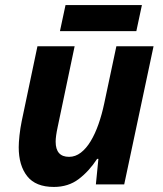

<svg xmlns="http://www.w3.org/2000/svg" viewBox="-20 -729 644 759"><path d="M54 -147Q54 -165 57 -193.5Q60 -222 66 -251L128 -546H275L208 -227Q200 -190 200 -169Q200 -109 253 -109Q278 -109 299.5 -125.5Q321 -142 338.5 -171Q356 -200 369.5 -238.5Q383 -277 392 -320L440 -546H587L471 0H359L369 -101H364Q332 -52 291 -21Q250 10 193 10Q121 10 87.5 -32.5Q54 -75 54 -147ZM217 -606 239 -709H541L519 -606Z"/></svg>

Font: BC Sans
Style: Bold Italic
Weight: 700
Italic angle: -12°
Designer: Monotype Design Team
Province of B.C.
Foundry: Monotype Imaging Inc.
Version: Version 2.000;GOOG;noto-source:20170915:90ef993387c0